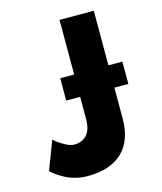

<svg xmlns="http://www.w3.org/2000/svg" viewBox="-123 -915 861 1020"><g transform="rotate(-15 308.0 -405.0)"><path d="M40 -64 100.1 -221.2Q106.9 -214.8 117.9 -205.6Q128.9 -196.3 157.2 -180.7Q185.5 -165 207 -165Q250.5 -165 276.1 -193.4Q301.8 -221.7 301.8 -280.8V-401.9H225.1V-524.9H301.8V-825.2H490.2V-524.9H566.9V-401.9H490.2V-232.9Q490.2 -111.8 423.8 -48.3Q357.4 15.1 232.9 15.1Q199.7 15.1 167.7 7.1Q135.7 -1 113.8 -12.7Q91.8 -24.4 74.2 -36.1Q56.6 -47.9 48.3 -55.7Z"/></g></svg>

Font: Hussar Preview
Style: Bold
Weight: 700
Foundry: Cannot Into Space Fonts, PlusOne Fonts
Version: Version 2.29RC2 "Millennial"